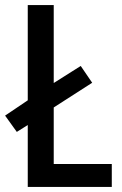

<svg xmlns="http://www.w3.org/2000/svg" viewBox="-25 -734 480 754"><path d="M84 0V-243L41 -216L-5 -280L84 -340V-714H186V-408L292 -475L337 -409L186 -312V-90H414V0Z"/></svg>

Font: Noto Sans Condensed Medium
Style: Regular
Weight: 500
Width: 3
Designer: Monotype Design Team
Foundry: Monotype Imaging Inc.
Version: Version 2.013; ttfautohint (v1.8.4.7-5d5b)